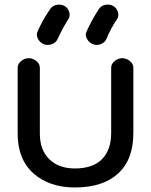

<svg xmlns="http://www.w3.org/2000/svg" viewBox="-20 -806 667 848"><path d="M311 22Q198 22 128 -40Q58 -102 58 -216V-507Q58 -524 73.5 -536.5Q89 -549 107 -549Q125 -549 140.5 -536.5Q156 -524 156 -507V-216Q156 -144 197.5 -103Q239 -62 311 -62Q390 -62 430.5 -103Q471 -144 471 -219V-507Q471 -524 486.5 -536.5Q502 -549 520 -549Q538 -549 553.5 -536.5Q569 -524 569 -507V-219Q569 -101 501.5 -39.5Q434 22 311 22ZM173 -611Q156 -618 147.5 -635Q139 -652 146 -667Q168 -718 203 -768Q213 -782 232 -785Q251 -788 266 -779Q281 -770 286 -752Q291 -734 281 -720Q260 -688 234 -633Q227 -617 208 -610.5Q189 -604 173 -611ZM362 -666Q386 -720 418 -768Q428 -782 447 -785Q466 -788 481 -779Q496 -770 501 -752Q506 -734 496 -720Q470 -682 450 -634Q443 -618 425 -611Q407 -604 390 -611Q373 -618 364 -634.5Q355 -651 362 -666Z"/></svg>

Font: Hoogli
Style: Bold
Weight: 700
Designer: Anand Singh Naorem
Foundry: Brand New Type
Version: Version 1.00 b007